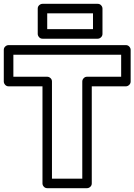

<svg xmlns="http://www.w3.org/2000/svg" viewBox="-58 -963 706 1008"><path d="M-38.1 -535.2V-701.2Q-38.1 -711.9 -30.3 -719Q-22.5 -726.1 -13.2 -726.1H603Q613.8 -726.1 620.8 -718.3Q627.9 -710.4 627.9 -701.2V-535.2Q627.9 -524.4 620.1 -517.1Q612.3 -509.8 603 -509.8H423.8V0Q423.8 10.7 416 17.8Q408.2 24.9 398.9 24.9H189.9Q179.2 24.9 172.1 17.1Q165 9.3 165 0V-509.8H-13.2Q-23.9 -509.8 -31 -517.8Q-38.1 -525.9 -38.1 -535.2ZM12.2 -560.1H189.9Q199.2 -560.1 207 -553Q214.8 -545.9 214.8 -535.2V-24.9H374V-535.2Q374 -544.4 381.1 -552.2Q388.2 -560.1 398.9 -560.1H578.1V-675.8H12.2ZM140.1 -785.2V-918Q140.1 -928.7 147.9 -935.8Q155.8 -942.9 165 -942.9H455.1Q465.8 -942.9 472.9 -935.1Q480 -927.2 480 -918V-785.2Q480 -774.4 472.2 -767.1Q464.4 -759.8 455.1 -759.8H165Q154.3 -759.8 147.2 -767.8Q140.1 -775.9 140.1 -785.2ZM189.9 -810.1H430.2V-893.1H189.9Z"/></svg>

Font: Trueno ExtraBold Outline
Style: Regular
Weight: 800
Width: 6
Designer: Julieta Ulanovsky
Foundry: Julieta Ulanovsky
Version: Version 3.001b | FøM Fix